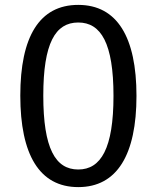

<svg xmlns="http://www.w3.org/2000/svg" viewBox="-20 -752 640 785"><path d="M300 -732C141 -732 63 -602 63 -361C63 -120 141 13 300 13C459 13 538 -120 538 -360C538 -600 459 -732 300 -732ZM300 -660C393 -660 444 -575 444 -360C444 -146 393 -59 300 -59C206 -59 157 -146 157 -361C157 -575 206 -660 300 -660Z"/></svg>

Font: Glow Sans SC Normal Book
Style: Regular
Weight: 500
Designer: Ryoko NISHIZUKA (kana, bopomofo & ideographs); Paul D. Hunt (Latin, Greek & Cyrillic); Sandoll Communications, Soo-young
Version: Version 0.93